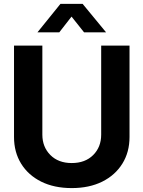

<svg xmlns="http://www.w3.org/2000/svg" viewBox="-20 -964 744 996"><path d="M352.1 11.7Q261.2 11.7 193.8 -21.7Q126.5 -55.2 89.6 -115Q52.7 -174.8 52.7 -253.4V-727.5H199.7V-265.6Q199.7 -201.7 241.2 -159.9Q282.7 -118.2 352.1 -118.2Q421.9 -118.2 463.4 -159.7Q504.9 -201.2 504.9 -265.6V-727.5H651.9V-253.4Q651.9 -174.8 614.7 -115Q577.6 -55.2 510.3 -21.7Q442.9 11.7 352.1 11.7ZM287.6 -796.4H174.8V-796.9L293.5 -943.8H408.7L529.8 -796.9V-796.4H416L351.1 -877.9Z"/></svg>

Font: Inter Display
Style: Bold
Weight: 700
Designer: Rasmus Andersson
Foundry: rsms
Version: Version 4.001;git-9221beed3